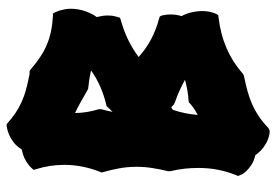

<svg xmlns="http://www.w3.org/2000/svg" viewBox="-146 -638 825 573"><g transform="rotate(-90 266.5 -351.5)"><path d="M502 -412.1 500 -405.8 494.1 -403.8Q430.2 -386.2 382.8 -350.1Q407.7 -328.1 436 -313Q464.4 -297.9 498 -289.1L503.9 -287.1L506.8 -280.8Q506.8 -279.8 508.3 -272.9Q509.8 -266.1 509.8 -254.9Q509.8 -245.1 508.5 -237.3Q507.3 -229.5 504.9 -222.2Q513.2 -207 516.6 -190.7Q520 -174.3 520 -163.1Q520 -143.6 516.1 -131.3Q512.2 -119.1 511.2 -118.2L507.8 -112.8L501 -111.8Q401.4 -100.1 333 -39.1L327.1 -36.1Q302.7 -31.2 282 -25.6Q261.2 -20 242.4 -11.7Q223.6 -3.4 206.1 8.3Q188.5 20 170.9 37.1L162.1 41Q161.1 41 154.3 40.3Q147.5 39.6 137 35.6Q126.5 31.7 114 22.9Q101.6 14.2 89.8 -2Q72.3 -6.3 60.8 -13.9Q49.3 -21.5 42.2 -29.1Q35.2 -36.6 32.5 -42.2Q29.8 -47.9 29.8 -48.8L27.8 -54.2L29.8 -58.1Q41 -85.4 46.4 -113.5Q51.8 -141.6 51.8 -171.9Q51.8 -192.4 49.6 -213.1Q47.4 -233.9 42 -255.9V-262.2Q47.9 -286.1 51.5 -309.3Q55.2 -332.5 55.2 -356Q55.2 -382.3 50.8 -407.2Q46.4 -432.1 39.1 -457L38.1 -460.9L40 -464.8Q61 -518.6 61 -571.8Q61 -593.3 57.9 -614.3Q54.7 -635.3 47.9 -657.2L45.9 -663.1L49.8 -668Q50.3 -668.5 53.7 -672.1Q57.1 -675.8 64 -680.9Q70.8 -686 81.5 -691.2Q92.3 -696.3 106.9 -699.2Q116.7 -714.8 128.9 -723.9Q141.1 -732.9 152.1 -737.3Q163.1 -741.7 170.2 -742.9Q177.2 -744.1 176.8 -744.1H182.1L186 -741.2Q201.7 -727.1 217.3 -716.8Q232.9 -706.5 249.8 -699Q266.6 -691.4 285.6 -686.3Q304.7 -681.2 327.1 -676.8Q329.6 -675.8 332 -675.8Q334.5 -675.8 336.9 -675.8H340.8L345.2 -672.9Q364.7 -656.2 382.6 -644.3Q400.4 -632.3 419.4 -624.3Q438.5 -616.2 459.5 -611.8Q480.5 -607.4 505.9 -606H512.2L516.1 -600.1Q516.1 -599.6 517.8 -596.2Q519.5 -592.8 521.5 -586.4Q523.4 -580.1 525.1 -571.3Q526.9 -562.5 526.9 -551.8Q526.9 -542 525.1 -531.2Q523.4 -520.5 519 -507.8Q511.7 -487.8 502 -475.1Q504.4 -465.8 505.6 -457.8Q506.8 -449.7 506.8 -442.9Q506.8 -429.2 504.4 -421.1Q502 -413.1 502 -412.1ZM288.1 -501 282.2 -503.9Q263.2 -514.6 247.1 -523.9Q231 -533.2 215.8 -540Q215.8 -522 218.8 -504.2Q221.7 -486.3 227.1 -469.2V-461.9Q224.6 -453.1 222.7 -444.8Q220.7 -436.5 219.2 -428.2L232.9 -441.9L235.8 -445.8L240.2 -446.8Q268.6 -453.6 293.9 -464.6Q319.3 -475.6 342.8 -492.2Q317.9 -498 288.1 -501ZM225.1 -248Q212.9 -211.4 210 -173.8Q216.8 -177.7 223.4 -181.6Q230 -185.5 236.8 -190.9L244.1 -196.8L247.1 -200.2L252 -201.2Q267.6 -202.1 283.4 -204.8Q299.3 -207.5 314.9 -211.9Q282.7 -230 247.1 -242.2L241.2 -245.1L232.9 -252.9Q230.5 -252 229 -250.7Q227.5 -249.5 225.1 -248Z"/></g></svg>

Font: Hanalei Fill
Style: Regular
Weight: 400
Version: Version 1.000